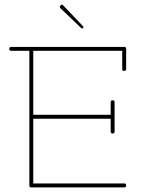

<svg xmlns="http://www.w3.org/2000/svg" viewBox="-20 -811 612 831"><path d="M509 -512V-591H124V-314H459V-368Q459 -377 467.5 -377Q476 -377 476 -368V-242Q476 -233 467.5 -233Q459 -233 459 -242V-297H124V-17H518Q526 -17 526 -8.5Q526 0 518 0H115Q107 0 107 -8V-591H29Q20 -591 20 -599.5Q20 -608 29 -608H518Q526 -608 526 -599V-512Q526 -504 517.5 -504Q509 -504 509 -512ZM341 -694Q341 -688 335 -688Q333 -688 330 -691L242 -775Q239 -778 239 -781Q239 -784 242 -787.5Q245 -791 248 -791Q251 -791 255 -786L338 -699Q341 -696 341 -694Z"/></svg>

Font: Flamenco Light
Style: Regular
Weight: 300
Designer: Luciano Vergara
Foundry: Luciano Vergara
Version: Version 1.003